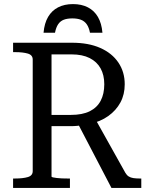

<svg xmlns="http://www.w3.org/2000/svg" viewBox="-20 -919 733 939"><path d="M337 -899Q295 -899 264 -883Q233 -867 215 -836Q197 -805 193 -759H249Q254 -785 264.5 -800.5Q275 -816 292 -822.5Q309 -829 334 -829Q358 -829 375.5 -822.5Q393 -816 404 -800.5Q415 -785 420 -759H481Q477 -805 459 -836Q441 -867 410 -883Q379 -899 337 -899ZM357 -322 525 0H671V-46H662Q646 -46 632.5 -48Q619 -50 609.5 -56Q600 -62 593 -74L446 -337ZM232 -56V-653H330Q383 -653 418.5 -635Q454 -617 472 -584.5Q490 -552 490 -507Q490 -460 472.5 -426.5Q455 -393 419 -375Q383 -357 326 -357H212V-302H326Q342 -302 357.5 -303.5Q373 -305 388 -307Q403 -309 416 -312Q471 -324 509.5 -351.5Q548 -379 569 -418Q590 -457 590 -507Q590 -567 559 -613Q528 -659 470.5 -684.5Q413 -710 332 -710H44V-664H55Q92 -664 116 -657Q140 -650 140 -628V-82Q140 -60 116 -53Q92 -46 55 -46H44V0H322V-46H309Q296 -46 282.5 -46.5Q269 -47 257.5 -48.5Q246 -50 239 -51.5Q232 -53 232 -56Z"/></svg>

Font: Roboto Serif 28pt
Style: Regular
Weight: 400
Designer: Greg Gazdowicz
Foundry: Commercial Type
Version: Version 1.008